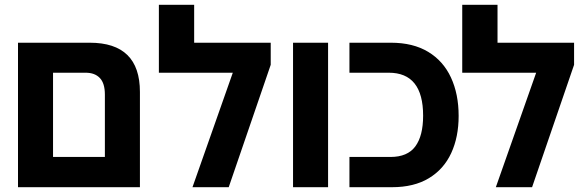

<svg xmlns="http://www.w3.org/2000/svg" viewBox="-20 -780 2435 800"><path d="M55 0V-602H354Q563 -602 563 -397V0ZM201 -126H417V-386Q417 -433 396 -455Q375 -477 337 -477H201Z M789 -602H1108V-510L933 0H782L950 -477H642V-760H789Z M1201 0V-602H1347V0Z M1436 0V-126H1607Q1678 -126 1710.5 -170Q1743 -214 1743 -298Q1743 -477 1600 -477H1436V-602H1609Q1701 -602 1764 -564Q1827 -526 1859 -457Q1891 -388 1891 -297Q1891 -209 1860 -142Q1829 -75 1767 -37.5Q1705 0 1613 0Z M2053 -602H2372V-510L2197 0H2046L2214 -477H1906V-760H2053Z"/></svg>

Font: Noto Sans Hebrew SemiCondensed
Style: Bold
Weight: 700
Width: 4
Designer: Monotype Design Team
Foundry: Monotype Imaging Inc.
Version: Version 2.004; ttfautohint (v1.8.4.7-5d5b)